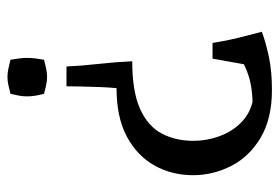

<svg xmlns="http://www.w3.org/2000/svg" viewBox="-137 -601 748 514"><g transform="rotate(-90 237.0 -344.0)"><path d="M316 -540Q318 -497 323 -453Q328 -409 330 -364Q249 -364 202.5 -343Q156 -322 136.5 -285Q117 -248 117 -200Q117 -165 129 -131.5Q141 -98 164.5 -74Q188 -50 221 -42Q241 -42 267 -46.5Q293 -51 322 -65L337 -149H379Q384 -119 388.5 -98.5Q393 -78 398 -59.5Q403 -41 409 -17Q379 -6 341 2Q303 10 253 10Q176 10 125 -20.5Q74 -51 49.5 -99.5Q25 -148 25 -201Q25 -258 51 -304.5Q77 -351 128.5 -378.5Q180 -406 258 -406Q260 -425 261 -452Q262 -479 262.5 -504Q263 -529 263 -540ZM288 -698Q299 -698 310.5 -695.5Q322 -693 334 -690Q336 -678 337.5 -667.5Q339 -657 339 -645Q339 -634 337.5 -622.5Q336 -611 334 -600Q322 -597 310.5 -594.5Q299 -592 288 -592Q277 -592 266 -594.5Q255 -597 243 -600Q240 -611 238 -622.5Q236 -634 236 -645Q236 -657 238 -667.5Q240 -678 243 -690Q255 -693 266 -695.5Q277 -698 288 -698Z"/></g></svg>

Font: Ruwudu
Style: Regular
Weight: 400
Designer: Becca Hirsbrunner Spalinger
Foundry: SIL International
Version: Version 3.000